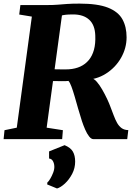

<svg xmlns="http://www.w3.org/2000/svg" viewBox="-23 -771 755 1064"><path d="M-3 0 2 -49.5 70 -63.5 153.5 -679 83.5 -690.5 90 -743H240.5Q273 -743 297 -745Q321 -747 348.5 -749Q376 -751 418 -751Q518 -751 574.8 -728.8Q631.5 -706.5 655 -664.8Q678.5 -623 678.5 -564.5Q678.5 -504.5 648 -450.8Q617.5 -397 564.2 -363Q511 -329 442.5 -328L482 -336.5Q496.5 -337 512.2 -319.2Q528 -301.5 543.2 -275Q558.5 -248.5 570.8 -222.2Q583 -196 589 -179Q599 -153.5 607.5 -130.5Q616 -107.5 626.2 -89.5Q636.5 -71.5 651 -61Q665.5 -50.5 688 -50L682 0H494.5Q482.5 0 470.8 -15Q459 -30 449 -53Q439 -76 431 -100Q420 -133.5 410 -169Q400 -204.5 390.8 -236.2Q381.5 -268 373 -291Q364.5 -314 356.5 -322.5Q353 -322 341.8 -321.5Q330.5 -321 315.5 -321.2Q300.5 -321.5 286 -321.8Q271.5 -322 261 -322L268 -387.5Q276 -387 289.5 -386.8Q303 -386.5 317.2 -386.5Q331.5 -386.5 343.2 -386.5Q355 -386.5 359 -387Q394.5 -389.5 422.2 -402.2Q450 -415 469.2 -438.2Q488.5 -461.5 497.8 -495.5Q507 -529.5 505 -574.5Q503 -633 471 -662Q439 -691 382.5 -691Q373 -691 357.8 -690.5Q342.5 -690 326.2 -687Q310 -684 296.5 -677L324.5 -716.5L235.5 -63.5L325.5 -49.5L321.5 0ZM238.5 251 239.5 240Q246 235.5 255.2 220Q264.5 204.5 271.8 185.5Q279 166.5 278 150.5Q277.5 135 270.5 122Q263.5 109 249 107.5V68L335 33.5Q368 47 380.8 69Q393.5 91 393.5 124.5Q393.5 161 376.8 192.8Q360 224.5 336.8 246Q313.5 267.5 293 273.5Z"/></svg>

Font: Merriweather 24pt Black
Style: Italic
Weight: 900
Italic angle: -7.8°
Designer: Eben Sorkin
Foundry: Eben Sorkin
Version: Version 2.101